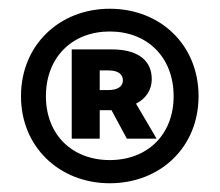

<svg xmlns="http://www.w3.org/2000/svg" viewBox="-20 -734 503 439"><path d="M434 -514C434 -632 346 -714 231 -714C117 -714 28 -632 28 -514C28 -397 117 -315 231 -315C346 -315 434 -397 434 -514ZM85 -514C85 -603 145 -662 231 -662C317 -662 377 -603 377 -514C377 -426 317 -368 231 -368C145 -368 85 -426 85 -514ZM208 -417V-482H235L270 -417H338L291 -497C315 -509 327 -530 327 -553C327 -603 285 -621 237 -621H144V-417ZM208 -573H228C252 -573 261 -563 261 -550C261 -537 250 -528 227 -528H208Z"/></svg>

Font: Falling Sky
Style: Med
Weight: 500
Designer: Paul D. Hunt
Foundry: Adobe Systems Incorporated
Version: Version 1.02